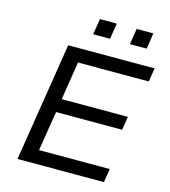

<svg xmlns="http://www.w3.org/2000/svg" viewBox="-128 -999 973 1101"><g transform="rotate(15 358.0 -448.5)"><path d="M79 0 191 -705H704L691 -624H271L235 -397H628L615 -317H223L185 -81H605L592 0ZM531 -803 546 -897H645L631 -803ZM313 -803 328 -897H428L413 -803Z"/></g></svg>

Font: Nunito Sans 7pt SemiExpanded
Style: Italic
Weight: 400
Width: 6
Italic angle: -9°
Designer: Vernon Adams
Foundry: Vernon Adams
Version: Version 3.101;gftools[0.9.27]